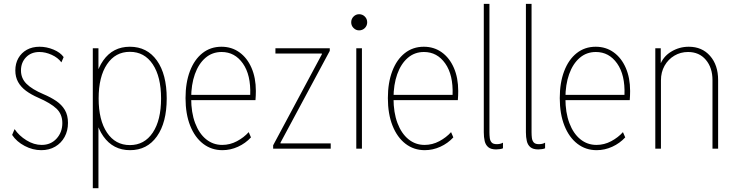

<svg xmlns="http://www.w3.org/2000/svg" viewBox="-20 -772 3823 997"><path d="M194.3 7.8Q149.9 7.8 108.2 -14.2Q66.4 -36.1 43 -71.3L55.7 -101.6Q78.6 -67.4 117.4 -43.5Q156.2 -19.5 196.3 -19.5Q244.1 -19.5 273.9 -52.5Q303.7 -85.4 303.7 -132.8Q303.7 -179.2 273.2 -208Q242.7 -236.8 178.7 -264.6Q141.6 -280.8 115 -300.5Q88.4 -320.3 74 -346.2Q59.6 -372.1 59.6 -406.2Q59.6 -442.4 75.4 -470.2Q91.3 -498 119.6 -513.7Q147.9 -529.3 185.5 -529.3Q222.2 -529.3 257.6 -514.6Q293 -500 310.5 -475.6L298.8 -448.2Q280.8 -472.7 248.5 -487.3Q216.3 -502 184.6 -502Q141.6 -502 115.2 -474.6Q88.9 -447.3 88.9 -406.2Q88.9 -365.2 117.7 -336.7Q146.5 -308.1 205.1 -283.2Q243.2 -267.1 272 -247.6Q300.8 -228 316.9 -200.7Q333 -173.3 333 -133.8Q333 -92.8 315.4 -60.8Q297.9 -28.8 266.6 -10.5Q235.4 7.8 194.3 7.8Z M461.9 205.1V-521.5H491.2V-414.1H504.9L487.3 -365.2V-161.1L502 -109.4H491.2V205.1ZM655.3 7.8Q567.4 7.8 516.6 -64.2Q465.8 -136.2 465.8 -262.7Q465.8 -386.7 516.1 -458Q566.4 -529.3 654.3 -529.3Q743.7 -529.3 794.7 -457.8Q845.7 -386.2 845.7 -260.7Q845.7 -135.7 794.9 -64Q744.1 7.8 655.3 7.8ZM654.3 -18.6Q730 -18.6 773.2 -83.3Q816.4 -147.9 816.4 -260.7Q816.4 -373.5 773.2 -438.2Q730 -502.9 654.3 -502.9Q579.1 -502.9 535.6 -438.2Q492.2 -373.5 492.2 -260.7Q492.2 -147.9 535.6 -83.3Q579.1 -18.6 654.3 -18.6Z M1134.8 7.8Q1078.1 7.8 1034.9 -25.4Q991.7 -58.6 967.5 -119.4Q943.4 -180.2 943.4 -262.7Q943.4 -342.8 966.3 -402.8Q989.3 -462.9 1031.2 -496.1Q1073.2 -529.3 1129.9 -529.3Q1183.1 -529.3 1223.4 -500.2Q1263.7 -471.2 1286.1 -419.4Q1308.6 -367.7 1308.6 -299.8Q1308.6 -288.1 1308.1 -275.9Q1307.6 -263.7 1306.6 -252H966.8V-279.3H1279.3Q1283.2 -382.8 1241.2 -442.4Q1199.2 -502 1130.9 -502Q1082 -502 1046.6 -471.4Q1011.2 -440.9 991.9 -386.7Q972.7 -332.5 972.7 -261.7Q972.7 -187.5 993.2 -133.1Q1013.7 -78.6 1050 -49.1Q1086.4 -19.5 1133.8 -19.5Q1174.3 -19.5 1210.4 -38.8Q1246.6 -58.1 1271.5 -85.9L1283.2 -58.6Q1254.9 -27.8 1215.8 -10Q1176.8 7.8 1134.8 7.8Z M1398.4 0V-17.6L1651.4 -490.2V-494.1H1410.2V-521.5H1692.4V-507.8L1436.5 -31.2V-27.3H1697.3V0Z M1830.1 0V-521.5H1859.4V0ZM1844.7 -614.3Q1828.1 -614.3 1815.9 -626.5Q1803.7 -638.7 1803.7 -656.2Q1803.7 -673.8 1815.9 -686Q1828.1 -698.2 1844.7 -698.2Q1862.3 -698.2 1874.5 -686Q1886.7 -673.8 1886.7 -656.2Q1886.7 -638.7 1874.5 -626.5Q1862.3 -614.3 1844.7 -614.3Z M2185.5 7.8Q2128.9 7.8 2085.7 -25.4Q2042.5 -58.6 2018.3 -119.4Q1994.1 -180.2 1994.1 -262.7Q1994.1 -342.8 2017.1 -402.8Q2040 -462.9 2082 -496.1Q2124 -529.3 2180.7 -529.3Q2233.9 -529.3 2274.2 -500.2Q2314.5 -471.2 2336.9 -419.4Q2359.4 -367.7 2359.4 -299.8Q2359.4 -288.1 2358.9 -275.9Q2358.4 -263.7 2357.4 -252H2017.6V-279.3H2330.1Q2334 -382.8 2292 -442.4Q2250 -502 2181.6 -502Q2132.8 -502 2097.4 -471.4Q2062 -440.9 2042.7 -386.7Q2023.4 -332.5 2023.4 -261.7Q2023.4 -187.5 2043.9 -133.1Q2064.5 -78.6 2100.8 -49.1Q2137.2 -19.5 2184.6 -19.5Q2225.1 -19.5 2261.2 -38.8Q2297.4 -58.1 2322.3 -85.9L2334 -58.6Q2305.7 -27.8 2266.6 -10Q2227.5 7.8 2185.5 7.8Z M2556.6 3.9Q2529.3 3.9 2515.4 -7.8Q2501.5 -19.5 2496.8 -39.6Q2492.2 -59.6 2492.2 -85V-752H2521.5V-85Q2521.5 -69.8 2523.2 -55.7Q2524.9 -41.5 2532.7 -32.5Q2540.5 -23.4 2559.6 -23.4Q2579.1 -23.4 2591.8 -31.2V-2Q2585.4 1 2575.2 2.4Q2564.9 3.9 2556.6 3.9Z M2775.4 3.9Q2748 3.9 2734.1 -7.8Q2720.2 -19.5 2715.6 -39.6Q2710.9 -59.6 2710.9 -85V-752H2740.2V-85Q2740.2 -69.8 2741.9 -55.7Q2743.7 -41.5 2751.5 -32.5Q2759.3 -23.4 2778.3 -23.4Q2797.9 -23.4 2810.5 -31.2V-2Q2804.2 1 2793.9 2.4Q2783.7 3.9 2775.4 3.9Z M3078.1 7.8Q3021.5 7.8 2978.3 -25.4Q2935.1 -58.6 2910.9 -119.4Q2886.7 -180.2 2886.7 -262.7Q2886.7 -342.8 2909.7 -402.8Q2932.6 -462.9 2974.6 -496.1Q3016.6 -529.3 3073.2 -529.3Q3126.5 -529.3 3166.7 -500.2Q3207 -471.2 3229.5 -419.4Q3252 -367.7 3252 -299.8Q3252 -288.1 3251.5 -275.9Q3251 -263.7 3250 -252H2910.2V-279.3H3222.7Q3226.6 -382.8 3184.6 -442.4Q3142.6 -502 3074.2 -502Q3025.4 -502 2990 -471.4Q2954.6 -440.9 2935.3 -386.7Q2916 -332.5 2916 -261.7Q2916 -187.5 2936.5 -133.1Q2957 -78.6 2993.4 -49.1Q3029.8 -19.5 3077.1 -19.5Q3117.7 -19.5 3153.8 -38.8Q3189.9 -58.1 3214.8 -85.9L3226.6 -58.6Q3198.2 -27.8 3159.2 -10Q3120.1 7.8 3078.1 7.8Z M3382.8 0V-521.5H3411.1V-445.3H3424.8L3406.2 -430.7Q3421.9 -477.1 3464.4 -503.2Q3506.8 -529.3 3556.6 -529.3Q3625.5 -529.3 3667.2 -481.7Q3709 -434.1 3709 -356.4V0H3679.7V-356.4Q3679.7 -420.4 3645.3 -461.2Q3610.8 -502 3552.7 -502Q3513.7 -502 3481.7 -482.9Q3449.7 -463.9 3430.9 -430.7Q3412.1 -397.5 3412.1 -354.5V0Z"/></svg>

Font: Reddit Sans Condensed ExtraLight
Style: Regular
Weight: 250
Version: Version 1.014